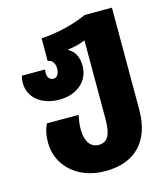

<svg xmlns="http://www.w3.org/2000/svg" viewBox="-118 -645 863 987"><g transform="rotate(-15 314.0 -151.5)"><path d="M322 250C483 250 570 154 570 -9V-553H425C355 -521 268 -500 180 -494V-374C209 -371 217 -345 217 -324C217 -297 206 -278 186 -278C165 -278 154 -294 154 -317C154 -323 155 -328 156 -335H33C29 -323 27 -311 27 -297C27 -221 91 -166 188 -166C283 -166 347 -224 347 -303C347 -344 333 -382 298 -400V-404C332 -408 362 -415 390 -427V-11C390 69 374 111 322 111C272 111 253 61 253 13C253 -18 256 -35 262 -65H93C79 -34 73 -9 73 33C73 148 165 250 322 250Z"/></g></svg>

Font: Noto Sans Georgian SemiCondensed Black
Style: Regular
Weight: 900
Width: 4
Designer: Monotype Design Team, Akaki Razmadze
Foundry: Google LLC
Version: Version 2.005